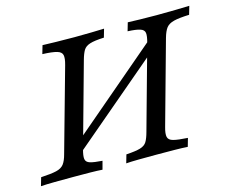

<svg xmlns="http://www.w3.org/2000/svg" viewBox="-92 -689 968 807"><g transform="rotate(-15 392.0 -285.5)"><path d="M363.7 0 374.2 -36.3Q415.3 -38.7 435.5 -44.8Q455.6 -50.8 464.1 -64.9Q472.6 -79 479.8 -105.6L579.8 -465.3Q587.9 -494.4 585.9 -508.1Q583.9 -521.8 566.9 -527.4Q550 -533.1 512.9 -534.7L523.4 -571Q542.7 -570.2 575.4 -569.4Q608.1 -568.5 648.4 -568.5Q692.7 -568.5 729.8 -569.4Q766.9 -570.2 791.1 -571L780.6 -534.7Q736.3 -533.1 713.7 -527.4Q691.1 -521.8 680.2 -508.1Q669.4 -494.4 661.3 -465.3L561.3 -105.6Q553.2 -77.4 556.5 -63.3Q559.7 -49.2 579.4 -44Q599.2 -38.7 641.9 -36.3L631.5 0Q609.7 -1.6 573 -2Q536.3 -2.4 492.7 -2.4Q451.6 -2.4 418.1 -2Q384.7 -1.6 363.7 0ZM-7.3 0 3.2 -36.3Q47.6 -38.7 70.2 -44Q92.7 -49.2 103.6 -63.3Q114.5 -77.4 121.8 -105.6L222.6 -465.3Q230.6 -493.5 227.4 -507.7Q224.2 -521.8 204.4 -527.4Q184.7 -533.1 141.9 -534.7L152.4 -571Q174.2 -570.2 210.1 -569.4Q246 -568.5 291.1 -568.5Q330.6 -568.5 364.5 -569.4Q398.4 -570.2 420.2 -571L409.7 -534.7Q368.5 -533.1 348.4 -526.6Q328.2 -520.2 319.8 -506Q311.3 -491.9 304 -465.3L204 -105.6Q196 -77.4 198 -63.3Q200 -49.2 216.9 -44Q233.9 -38.7 270.2 -36.3L260.5 0Q240.3 -1.6 207.3 -2Q174.2 -2.4 135.5 -2.4Q89.5 -2.4 52.8 -2Q16.1 -1.6 -7.3 0ZM170.2 -73.4 172.6 -121 619.4 -501.6 616.9 -452.4Z"/></g></svg>

Font: Playfair 9pt
Style: Italic
Weight: 400
Italic angle: -15.6°
Designer: Claus Eggers Sørensen
Foundry: Claus Eggers Sørensen
Version: Version 2.001;gftools[0.9.30]